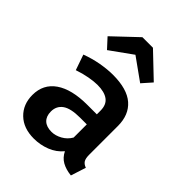

<svg xmlns="http://www.w3.org/2000/svg" viewBox="-231 -926 1062 1062"><g transform="rotate(45 300.0 -395.0)"><path d="M503 -139.5Q503 -109 512 -95.2Q521 -81.5 541 -74.5L512.5 14Q470 9.5 440.2 -7.2Q410.5 -24 394.5 -57.5Q364.5 -21 318.8 -3Q273 15 223 15Q142 15 94.5 -31Q47 -77 47 -150.5Q47 -235 113.2 -280.8Q179.5 -326.5 301 -326.5H375V-355Q375 -402 346 -423.2Q317 -444.5 262.5 -444.5Q237 -444.5 198.8 -437.8Q160.5 -431 120 -417L88.5 -507.5Q139 -526.5 190.2 -535.5Q241.5 -544.5 283.5 -544.5Q395 -544.5 449 -497.2Q503 -450 503 -363.5ZM266 -80.5Q296 -80.5 326.8 -97.5Q357.5 -114.5 375 -145V-248H323Q249.5 -248 216.8 -224.5Q184 -201 184 -158Q184 -121 205 -100.8Q226 -80.5 266 -80.5ZM163.5 -617.5 111.5 -674 251.5 -806.5H334L473 -674L423 -617.5L293 -710.5Z"/></g></svg>

Font: Fira Code Light SemiBold
Style: Regular
Weight: 600
Monospace: yes
Version: Version 5.002